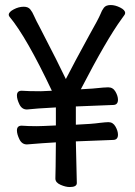

<svg xmlns="http://www.w3.org/2000/svg" viewBox="-20 -735 540 770"><path d="M259.8 15.1Q243.2 15.1 222.7 6.1Q202.1 -2.9 202.1 -19Q203.1 -42 204.1 -164.1Q150.9 -161.1 87.9 -155.8Q67.9 -155.8 57.9 -176.3Q47.9 -196.8 47.9 -211.9Q47.9 -231 66.9 -231Q91.8 -229 127.9 -229Q144 -229 204.1 -231.9V-304.2Q121.1 -299.8 87.9 -295.9Q67.9 -295.9 57.9 -316.4Q47.9 -336.9 47.9 -352.1Q47.9 -371.1 66.9 -371.1Q91.8 -369.1 144 -369.1L188 -371.1Q85.9 -586.9 18.1 -668Q15.1 -671.9 15.1 -675.8Q15.1 -687 35.2 -697.5Q55.2 -708 75.2 -708Q92.8 -708 101.3 -697.5Q109.9 -687 116.2 -671.9Q125 -651.9 139.2 -626Q216.8 -476.1 244.1 -418Q277.8 -483.9 336.9 -591.8Q375 -659.2 382.8 -678.2Q388.2 -692.9 396.5 -703.9Q404.8 -714.8 423.8 -714.8Q441.9 -714.8 461.9 -704.8Q481.9 -694.8 481.9 -683.1Q481.9 -679.2 479.5 -675.5Q477.1 -671.9 467.8 -659.2Q407.2 -576.2 304.2 -377Q350.1 -378.9 394 -383.8L414.1 -384.8Q433.1 -384.8 443.1 -367.4Q453.1 -350.1 453.1 -335Q453.1 -314 433.1 -314L284.2 -308.1V-234.9Q350.1 -237.8 379.9 -242.2Q404.8 -245.1 415 -245.1Q433.1 -245.1 443.1 -227.5Q453.1 -210 453.1 -194.8Q453.1 -173.8 433.1 -173.8L284.2 -168L288.1 -1Q288.1 15.1 259.8 15.1Z"/></svg>

Font: LXGW WenKai Mono GB Screen
Style: Regular
Weight: 400
Monospace: yes
Designer: LXGW / Fontworks Inc.
Foundry: LXGW / Fontworks Inc.
Version: Version 1.510;January 18,2025